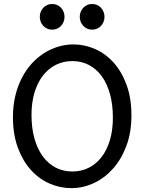

<svg xmlns="http://www.w3.org/2000/svg" viewBox="-20 -953 753 985"><path d="M654.3 -361.3Q654.3 -273.4 628.2 -204.1Q602.1 -134.8 558.8 -86.7Q515.6 -38.6 460.4 -13.2Q405.3 12.2 346.7 12.2Q287.6 12.2 233.4 -11.7Q179.2 -35.6 137.7 -82Q96.2 -128.4 71.3 -196Q46.4 -263.7 46.4 -351.6Q46.4 -410.2 58.3 -460.4Q70.3 -510.7 91.6 -552.2Q112.8 -593.8 142.1 -626Q171.4 -658.2 205.8 -680.2Q240.2 -702.1 278.6 -713.6Q316.9 -725.1 356.4 -725.1Q414.6 -725.1 468.5 -701.2Q522.5 -677.2 563.7 -630.9Q605 -584.5 629.6 -516.8Q654.3 -449.2 654.3 -361.3ZM559.1 -349.1Q559.1 -416.5 544.2 -470.5Q529.3 -524.4 502 -562Q474.6 -599.6 436.3 -619.6Q397.9 -639.6 351.6 -639.6Q305.2 -639.6 266.6 -620.4Q228 -601.1 200.2 -565.2Q172.4 -529.3 157 -478.3Q141.6 -427.2 141.6 -363.8Q141.6 -296.9 156.5 -243.2Q171.4 -189.5 199 -151.6Q226.6 -113.8 265.1 -93.5Q303.7 -73.2 351.6 -73.2Q396.5 -73.2 434.6 -92Q472.7 -110.8 500.2 -146.2Q527.8 -181.6 543.5 -232.9Q559.1 -284.2 559.1 -349.1ZM184.1 -866.7Q184.1 -880.4 189 -892.3Q193.8 -904.3 202.4 -913.3Q210.9 -922.4 222.4 -927.5Q233.9 -932.6 247.6 -932.6Q261.2 -932.6 272.9 -927.5Q284.7 -922.4 293 -913.3Q301.3 -904.3 306.2 -892.3Q311 -880.4 311 -866.7Q311 -853 306.2 -841.1Q301.3 -829.1 293 -820.1Q284.7 -811 272.9 -805.9Q261.2 -800.8 247.6 -800.8Q233.9 -800.8 222.4 -805.9Q210.9 -811 202.4 -820.1Q193.8 -829.1 189 -841.1Q184.1 -853 184.1 -866.7ZM389.2 -866.7Q389.2 -880.4 394 -892.3Q398.9 -904.3 407.5 -913.3Q416 -922.4 427.5 -927.5Q439 -932.6 452.6 -932.6Q466.3 -932.6 478 -927.5Q489.7 -922.4 498 -913.3Q506.3 -904.3 511.2 -892.3Q516.1 -880.4 516.1 -866.7Q516.1 -853 511.2 -841.1Q506.3 -829.1 498 -820.1Q489.7 -811 478 -805.9Q466.3 -800.8 452.6 -800.8Q439 -800.8 427.5 -805.9Q416 -811 407.5 -820.1Q398.9 -829.1 394 -841.1Q389.2 -853 389.2 -866.7Z"/></svg>

Font: Andika APac
Style: Regular
Weight: 400
Designer: Victor Gaultney, Annie Olsen, Julie Remington, Don Collingsworth, Eric Hays, Becca Hirsbrunner
Foundry: SIL International
Version: Version 5.000